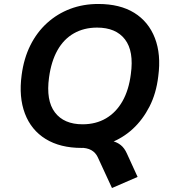

<svg xmlns="http://www.w3.org/2000/svg" viewBox="-20 -735 873 967"><path d="M544 212 472 56Q461 33 439.5 21Q418 9 382 9L488 -30Q521 -30 545.5 -24.5Q570 -19 588.5 -4Q607 11 619 38L673 156ZM391 10Q283 10 210 -35Q137 -80 105.5 -163Q74 -246 89 -357Q100 -441 133 -507Q166 -573 217.5 -619.5Q269 -666 334 -690.5Q399 -715 475 -715Q584 -715 656 -670.5Q728 -626 760 -543.5Q792 -461 777 -350Q767 -265 733 -198.5Q699 -132 648.5 -85.5Q598 -39 532.5 -14.5Q467 10 391 10ZM396 -109Q463 -109 514 -139Q565 -169 597 -225.5Q629 -282 639 -362Q655 -477 609.5 -536.5Q564 -596 469 -596Q403 -596 352 -567Q301 -538 269.5 -482Q238 -426 227 -345Q211 -229 256.5 -169Q302 -109 396 -109Z"/></svg>

Font: Nunito Sans 7pt
Style: Bold Italic
Weight: 700
Italic angle: -9°
Version: Version 3.101;gftools[0.9.27]